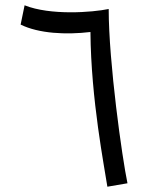

<svg xmlns="http://www.w3.org/2000/svg" viewBox="-20 -699 560 726"><path d="M386 7 462 -6C442 -101 391 -463 391 -665C329 -652 170 -640 73 -679L58 -606C127 -572 230 -567 322 -578C324 -322 375 -67 386 7Z"/></svg>

Font: Noto Sans Arabic SemCond
Style: Regular
Weight: 400
Width: 4
Designer: Monotype Design Team, Nadine Chahine, Nizar Qandah and Khaled Hosny
Foundry: Monotype Imaging Inc.
Version: Version 2.012